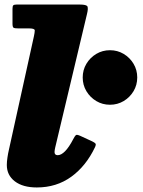

<svg xmlns="http://www.w3.org/2000/svg" viewBox="-20 -800 630 845"><path d="M344 -459Q344 -426 360.2 -398.8Q376.5 -371.5 403.8 -355.2Q431 -339 464 -339Q497 -339 524.2 -355.2Q551.5 -371.5 567.8 -398.8Q584 -426 584 -459Q584 -492 567.8 -519.2Q551.5 -546.5 524.2 -562.8Q497 -579 464 -579Q431 -579 403.8 -562.8Q376.5 -546.5 360.2 -519.2Q344 -492 344 -459ZM363 -739Q368.5 -761.5 365.2 -770.8Q362 -780 331 -780H53Q41.5 -780 38.2 -776.2Q35 -772.5 35 -760.5V-696Q35 -680.5 40 -677.8Q45 -675 60.5 -675H108Q133 -675 133 -666Q133 -657 129 -639L19 -140Q15.5 -125.5 12.8 -107Q10 -88.5 10 -74Q10 -29 45.2 -2Q80.5 25 142 25Q228.5 25 293.5 -22Q358.5 -69 398 -152Q403.5 -164 400.2 -168.2Q397 -172.5 385.5 -178L333.5 -202Q318 -209 313.8 -205.2Q309.5 -201.5 302.5 -188Q283.5 -151.5 266.2 -134.2Q249 -117 234 -117Q220 -117 220 -131Q220 -135 221 -140.8Q222 -146.5 223 -151Z"/></svg>

Font: Besley Black
Style: Italic
Weight: 900
Italic angle: -13°
Designer: Owen Earl
Foundry: indestructible type*
Version: Version 2.001